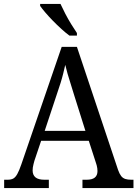

<svg xmlns="http://www.w3.org/2000/svg" viewBox="-20 -951 695 971"><path d="M1 0V-42H18Q36 -42 47 -48Q58 -54 67.5 -71Q77 -88 88 -120L292 -714H369L577 -92Q584 -72 592.5 -61Q601 -50 613.5 -46Q626 -42 644 -42H655V0H397V-42H418Q446 -42 459.5 -53Q473 -64 473 -86Q473 -93 472 -100Q471 -107 469 -115Q467 -123 464 -131L429 -239H188L154 -138Q152 -130 149.5 -121Q147 -112 146 -104Q145 -96 145 -89Q145 -66 159.5 -54Q174 -42 205 -42H227V0ZM206 -289H412L355 -470Q346 -500 337.5 -526.5Q329 -553 322 -577Q315 -601 310 -623Q305 -601 299.5 -578.5Q294 -556 286.5 -532Q279 -508 269 -479ZM331 -771Q312 -785 290.5 -804.5Q269 -824 247.5 -846Q226 -868 209 -888Q192 -908 183 -921V-931H286Q296 -909 310 -882Q324 -855 340 -829Q356 -803 369 -784V-771Z"/></svg>

Font: Noto Serif Thai SemiCondensed
Style: Regular
Weight: 400
Width: 4
Designer: Monotype Design Team
Foundry: Monotype Imaging Inc.
Version: Version 2.002